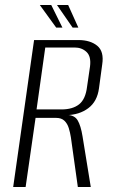

<svg xmlns="http://www.w3.org/2000/svg" viewBox="-20 -752 453 772"><path d="M33 0 117 -591H295Q343 -591 371 -568Q399 -545 391 -493L378 -397Q371 -344 335 -317Q299 -290 246 -289L247 -290Q279 -290 292 -268.5Q305 -247 312 -203L345 0H293L265 -200Q262 -219 256.5 -237Q251 -255 239 -266.5Q227 -278 206 -278H123L83 0ZM127 -312H227Q272 -312 298 -332.5Q324 -353 330 -403L342 -485Q347 -525 328 -543Q309 -561 280 -561H162ZM295 -641H272L209 -732H254ZM231 -641H206L140 -732H186Z"/></svg>

Font: Alumni Sans Light
Style: Italic
Weight: 300
Italic angle: -8°
Version: Version 1.016